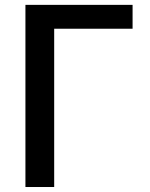

<svg xmlns="http://www.w3.org/2000/svg" viewBox="-20 -750 603 770"><path d="M82 0V-730.5H511.7V-634.8H197.3V0Z"/></svg>

Font: GenEi M Gothic v2 Medium
Style: Regular
Weight: 500
Version: Version 2.0